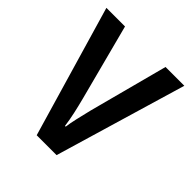

<svg xmlns="http://www.w3.org/2000/svg" viewBox="-156 -642 744 744"><g transform="rotate(45 216.0 -270.0)"><path d="M161 0H270L430 -540H327L241 -215C231 -173 220 -130 217 -103H213C208 -143 197 -188 187 -227L105 -540H3Z"/></g></svg>

Font: Noto Sans Khmer UI Condensed Medium
Style: Regular
Weight: 500
Width: 3
Designer: Danh Hong and the Monotype Design Team
Foundry: Monotype Imaging Inc.
Version: Version 2.002